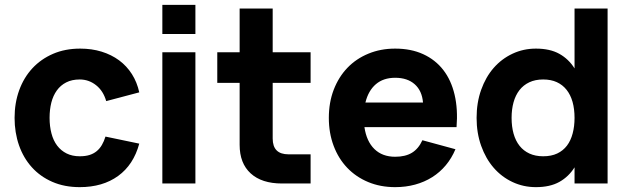

<svg xmlns="http://www.w3.org/2000/svg" viewBox="-20 -755 2590 790"><path d="M308 15Q245 15 195.2 -6.8Q145.5 -28.5 111 -66.8Q76.5 -105 58.2 -157.2Q40 -209.5 40 -270Q40 -331.5 59 -383.8Q78 -436 113.2 -474Q148.5 -512 198.2 -533.5Q248 -555 310 -555Q357.5 -555 398 -542.5Q438.5 -530 470 -506.8Q501.5 -483.5 522.8 -450Q544 -416.5 553 -375L417 -339Q405 -381 375.2 -404.5Q345.5 -428 308 -428Q276 -428 252.5 -416Q229 -404 213.8 -382.8Q198.5 -361.5 191.2 -332.8Q184 -304 184 -270Q184 -235 191.8 -205.8Q199.5 -176.5 215.2 -155.8Q231 -135 254.2 -123.5Q277.5 -112 308 -112Q331 -112 348 -117.2Q365 -122.5 377.8 -133Q390.5 -143.5 399.2 -158.5Q408 -173.5 414 -193L553 -164Q529.5 -77 466 -31Q402.5 15 308 15Z M648 -615V-735H784V-615ZM648 0V-540H784V0Z M874 -540H966V-720H1102V-540H1258V-414H1102V-185Q1102 -120 1167 -120H1258V0H1140Q1057 0 1011.5 -41.5Q966 -83 966 -159V-414H874Z M1606 -110Q1648 -110 1675 -126.5Q1702 -143 1718 -178L1854 -141Q1838.5 -104 1814.2 -75Q1790 -46 1758.2 -26Q1726.5 -6 1688 4.5Q1649.5 15 1606 15Q1545 15 1494.8 -6Q1444.5 -27 1408.5 -64.8Q1372.5 -102.5 1352.8 -155Q1333 -207.5 1333 -270Q1333 -333.5 1353.2 -386Q1373.5 -438.5 1409.5 -476Q1445.5 -513.5 1495.8 -534.2Q1546 -555 1606 -555Q1671.5 -555 1721.5 -532Q1771.5 -509 1804 -467Q1836.5 -425 1850.5 -365.2Q1864.5 -305.5 1858.5 -232H1479.5Q1488 -173.5 1520.5 -141.8Q1553 -110 1606 -110ZM1720.5 -333Q1716.5 -381.5 1686.5 -408.2Q1656.5 -435 1606 -435Q1557.5 -435 1526.5 -408.5Q1495.5 -382 1483.5 -333Z M2480 -720V0H2344V-66.5Q2320 -28 2281.5 -6.5Q2243 15 2185 15Q2133.5 15 2088.8 -6Q2044 -27 2011.2 -64.8Q1978.5 -102.5 1959.8 -155Q1941 -207.5 1941 -270Q1941 -333 1959.8 -385.5Q1978.5 -438 2011.2 -475.5Q2044 -513 2088.8 -534Q2133.5 -555 2185 -555Q2243 -555 2281.5 -533.5Q2320 -512 2344 -473.5V-720ZM2215 -428Q2182.5 -428 2158 -416.5Q2133.5 -405 2117.2 -384Q2101 -363 2093 -334Q2085 -305 2085 -270Q2085 -234 2093.2 -204.8Q2101.5 -175.5 2117.8 -155Q2134 -134.5 2158.5 -123.2Q2183 -112 2215 -112Q2248.5 -112 2272.8 -123.5Q2297 -135 2312.8 -155.8Q2328.5 -176.5 2336.2 -205.8Q2344 -235 2344 -270Q2344 -306.5 2335.8 -335.8Q2327.5 -365 2311.2 -385.5Q2295 -406 2271 -417Q2247 -428 2215 -428Z"/></svg>

Font: Vela Sans ExtBd
Style: Regular
Weight: 800
Designer: Principal design: Mikhail Sharanda - project Manrope.
Design modification: Ravid Balaliev
Foundry: Mikhail Sharanda
Version: Version 1.001